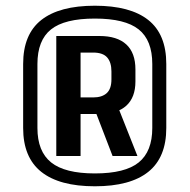

<svg xmlns="http://www.w3.org/2000/svg" viewBox="-20 -866 664 672"><path d="M312 -214Q188 -214 124.5 -264.5Q61 -315 61 -418V-642Q61 -746 124.5 -796Q188 -846 312 -846Q436 -846 499 -796Q562 -746 562 -642V-418Q562 -315 499 -264.5Q436 -214 312 -214ZM311 -484H396L461 -320H374ZM312 -259Q418 -259 465.5 -297.5Q513 -336 513 -418V-642Q513 -725 465.5 -763Q418 -801 312 -801Q206 -801 158.5 -763Q111 -725 111 -642V-418Q111 -336 159 -297.5Q207 -259 312 -259ZM177 -740H328Q390 -740 422 -710.5Q454 -681 454 -623V-581Q454 -525 422 -496Q390 -467 328 -467H259V-525H306Q337 -525 353.5 -540Q370 -555 370 -588V-616Q370 -648 355 -665Q340 -682 306 -682H244L262 -702V-320H177Z"/></svg>

Font: Pathway Extreme Condensed
Style: Bold
Weight: 700
Width: 3
Version: Version 1.001;gftools[0.9.26]